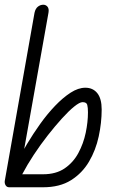

<svg xmlns="http://www.w3.org/2000/svg" viewBox="-32 -792 508 812"><path d="M150 0H38V-55H150Q205 -55 241.5 -80Q278 -105 299.5 -145Q321 -185 330.5 -230.5Q340 -276 340 -317Q340 -337 337 -348.5Q334 -360 317 -360Q305 -360 282 -341.5Q259 -323 230 -291Q201 -259 170 -219.5Q139 -180 111 -137.5Q83 -95 62 -55H38V-102Q56 -139 82 -182.5Q108 -226 138 -268Q168 -310 201 -344.5Q234 -379 266.5 -400Q299 -421 329 -421Q361 -421 379.5 -398Q398 -375 398 -329Q398 -273 385.5 -215Q373 -157 344.5 -108.5Q316 -60 268.5 -30Q221 0 150 0ZM7 0Q-3 0 -8 -8Q-13 -16 -12 -26L114 -738Q118 -756 128.5 -764Q139 -772 151 -772Q162 -772 169 -763.5Q176 -755 173 -738L62 -115V0Z"/></svg>

Font: Edu QLD Beginner
Style: Regular
Weight: 400
Designer: Tina and Corey Anderson
Foundry: Google for Education
Version: Version 1.003